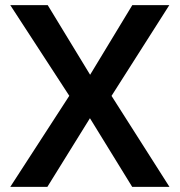

<svg xmlns="http://www.w3.org/2000/svg" viewBox="-20 -727 699 747"><path d="M323.3 -424 494.7 -707H638.7L405.7 -341ZM339 -281.7 164.3 0H20L258.3 -367.7ZM251.7 -351 20 -707H165.7L332.3 -433.3L412 -357L639.3 0H494.3L326.7 -272.3Z"/></svg>

Font: 42dot Sans Light
Style: Regular
Weight: 300
Designer: 42dot
Version: Version 1.000